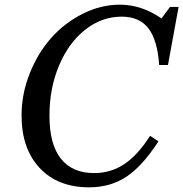

<svg xmlns="http://www.w3.org/2000/svg" viewBox="-20 -800 792 830"><path d="M665 -189Q596.2 -82.5 526.9 -36.4Q457.5 9.8 365.2 9.8Q230 9.8 151.6 -73.7Q73.2 -157.2 73.2 -300.8Q73.2 -393.6 108.2 -481.9Q143.1 -570.3 200.9 -635.5Q258.8 -700.7 337.2 -740.2Q415.5 -779.8 498 -779.8Q592.3 -779.8 678.2 -720.2L714.8 -770H752L706.1 -519H668Q660.6 -627 621.6 -677.5Q582.5 -728 505.9 -728Q419.9 -728 348.1 -671.4Q276.4 -614.7 235.1 -516.4Q193.8 -418 193.8 -299.8Q193.8 -176.8 242.9 -114.3Q292 -51.8 387.2 -51.8Q459 -51.8 517.3 -90.6Q575.7 -129.4 628.9 -212.9Z"/></svg>

Font: Libre Baskerville
Style: Italic
Weight: 400
Designer: Pablo Impallari, Rodrigo Fuenzalida
Foundry: Pablo Impallari, Rodrigo Fuenzalida
Version: Version 1.000